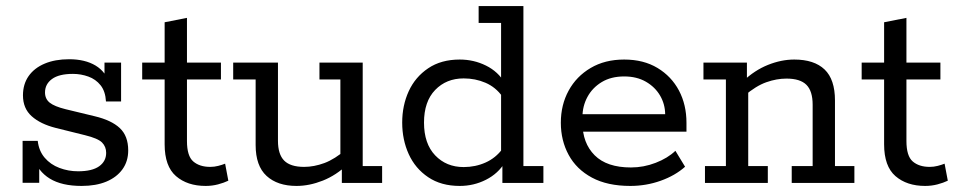

<svg xmlns="http://www.w3.org/2000/svg" viewBox="-20 -603 3154 633"><path d="M249.1 10Q183.7 10 144.3 -14.1Q104.9 -38.2 90 -84.5L109.3 -91.5V-0.4H54.5V-138.6H104.4Q108.1 -105.6 127.3 -83Q146.6 -60.4 175.9 -49.4Q205.2 -38.3 237.5 -38.3Q283.7 -38.3 306.9 -54.8Q330 -71.3 330 -99.1Q330 -119.4 316.4 -133.2Q302.8 -146.9 259.8 -157.4L163.9 -181.2Q113.2 -194 84.5 -219.8Q55.7 -245.5 55.7 -288.7Q55.7 -325.3 74.3 -352.1Q93 -378.8 127.4 -393.3Q161.7 -407.7 207.9 -407.7Q260.4 -407.7 295.2 -386.8Q329.9 -365.8 342 -324.4L324.5 -321.8V-396.7H379.2V-268.5H329.4Q327.5 -302 311.6 -321.9Q295.7 -341.8 271.2 -350.6Q246.8 -359.4 220.5 -359.4Q174.4 -359.4 151.4 -342.5Q128.4 -325.6 128.4 -298.2Q128.4 -277 143.9 -264.5Q159.4 -252.1 196.2 -243L292.1 -219.8Q347 -206.8 374.8 -180.9Q402.7 -154.9 402.7 -107.2Q402.7 -71.1 383.7 -44.8Q364.6 -18.4 330.5 -4.2Q296.3 10 249.1 10Z M658.1 10Q597.6 10 560.2 -22.4Q522.8 -54.8 522.8 -127.2V-341H448.8V-396.7H522.8V-529.6L596.4 -544.1V-396.7H708.4V-341H596.4V-138.1Q596.4 -88.6 617.2 -70.7Q637.9 -52.8 673.2 -52.8Q686.5 -52.8 699.4 -56.1Q712.2 -59.4 722.2 -63.4L732.8 -7.3Q718.3 -0.3 698.7 4.9Q679.1 10 658.1 10Z M957.6 10Q894.9 10 858.9 -23Q822.8 -56.1 822.8 -124.9V-341H748.8V-396.7H896.4V-138.9Q896.4 -94.2 916.9 -73.5Q937.5 -52.8 982.7 -52.8Q1015.2 -52.8 1049.6 -65.5Q1083.9 -78.3 1121.9 -111L1102.2 -82.2V-341H1033.2V-396.7H1175.8V-55.6H1239.8V0H1107V-57.5L1126.3 -61.3Q1088.7 -25.2 1044.4 -7.6Q1000 10 957.6 10Z M1495.7 10Q1434.3 10 1391.7 -18.8Q1349 -47.5 1327.5 -94.9Q1306 -142.3 1306 -198.8Q1306 -255.3 1327.5 -302.2Q1349 -349.2 1391.7 -377.9Q1434.3 -406.7 1495.7 -406.7Q1542 -406.7 1582.2 -386.8Q1622.5 -366.9 1644.8 -328.9L1632 -332V-527.4H1558V-583H1705.6V-55.6H1771.5V0H1636.3V-68.3L1644.8 -67.8Q1622.5 -30.8 1582.2 -10.4Q1542 10 1495.7 10ZM1508.7 -52.2Q1547.3 -52.2 1580.7 -67.1Q1614.2 -82 1636.6 -112.3L1632 -79.6V-314.6L1636.6 -284.4Q1614.2 -315.7 1580.7 -330.1Q1547.3 -344.5 1508.7 -344.5Q1451.5 -344.5 1414.7 -306.4Q1377.9 -268.3 1377.9 -198.8Q1377.9 -129.4 1414.7 -90.8Q1451.5 -52.2 1508.7 -52.2Z M2057.9 10Q1982.6 10 1931.6 -17.4Q1880.5 -44.8 1854.8 -92.3Q1829 -139.7 1829 -198.4Q1829 -257.2 1854.7 -304.2Q1880.3 -351.2 1927.3 -378.9Q1974.3 -406.7 2037.8 -406.7Q2101.8 -406.7 2147.8 -378.9Q2193.7 -351.2 2218.5 -304.4Q2243.2 -257.6 2243.2 -198.1V-169H1872.6V-226.5H2173Q2172.6 -259.8 2156.2 -287.9Q2139.8 -316 2109.6 -333.5Q2079.4 -351 2037.8 -351Q1994.6 -351 1963.8 -332.4Q1933.1 -313.8 1916.7 -283.4Q1900.3 -253 1900.3 -217.5V-198.4Q1900.3 -131.4 1940.5 -91.1Q1980.7 -50.9 2060.1 -50.9Q2102.1 -50.9 2141.6 -66.2Q2181.2 -81.4 2206.7 -105.8L2238.6 -53.3Q2206.1 -24.2 2158.2 -7.1Q2110.4 10 2057.9 10Z M2304.2 0V-55.6H2373.2V-341H2299.2V-396.7H2442.5V-339.2L2429.9 -335.4Q2467.9 -371.4 2512 -389.1Q2556.1 -406.7 2598.6 -406.7Q2664.3 -406.7 2698.6 -373.9Q2732.8 -341.2 2732.8 -271.8V-55.6H2796.8V0H2590.2V-55.6H2659.2V-257.8Q2659.2 -302.9 2638.6 -323.4Q2618.1 -343.9 2572.9 -343.9Q2540.4 -343.9 2506.5 -331.9Q2472.6 -320 2433.6 -286.9L2446.8 -315.4V-55.6H2511.4V0Z M3030.1 10Q2969.6 10 2932.2 -22.4Q2894.8 -54.8 2894.8 -127.2V-341H2820.8V-396.7H2894.8V-529.6L2968.4 -544.1V-396.7H3080.4V-341H2968.4V-138.1Q2968.4 -88.6 2989.2 -70.7Q3009.9 -52.8 3045.2 -52.8Q3058.5 -52.8 3071.4 -56.1Q3084.2 -59.4 3094.2 -63.4L3104.8 -7.3Q3090.3 -0.3 3070.7 4.9Q3051.1 10 3030.1 10Z"/></svg>

Font: Rokkitt SemiBold
Style: Regular
Weight: 600
Designer: Vernon Adams
Foundry: Vernon Adams
Version: Version 3.103